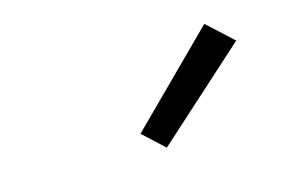

<svg xmlns="http://www.w3.org/2000/svg" viewBox="-48 -901 696 456"><g transform="rotate(-15 300.0 -672.5)"><path d="M315 -542 263 -590 477 -803 540 -745Z"/></g></svg>

Font: Iosevka HT Extended
Style: Italic
Weight: 400
Width: 7
Italic angle: -9°
Monospace: yes
Designer: Belleve Invis
Foundry: Belleve Invis
Version: Version 32.3.0; ttfautohint (v1.8.4)